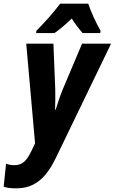

<svg xmlns="http://www.w3.org/2000/svg" viewBox="-87 -786 625 1046"><path d="M110 -606H210C240 -627 271 -653 304 -685C321 -657 346 -625 363 -606H459L461 -618C438 -658 407 -724 394 -766H241C205 -718 153 -660 111 -618ZM2 240C106 240 166 179 217 75L518 -548H360L254 -297C240 -264 227 -221 216 -188H213C214 -222 215 -263 214 -300L204 -548H56L104 -5L82 41C59 87 36 114 -8 114C-25 114 -40 111 -54 106L-67 231C-51 237 -30 240 2 240Z"/></svg>

Font: Noto Sans Display SemiCondensed Extra
Style: Italic
Weight: 800
Width: 4
Italic angle: -12°
Designer: Monotype Design Team
Foundry: Monotype Imaging Inc.
Version: Version 1.900